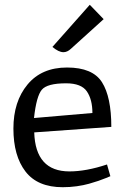

<svg xmlns="http://www.w3.org/2000/svg" viewBox="-20 -772 524 802"><path d="M445 -242 123 -219Q128 -56 270 -56Q340 -56 427 -85L441 -36Q439 -35 423 -28.5Q407 -22 391 -16.5Q375 -11 352 -4.5Q329 2 300.5 6Q272 10 242 10Q137 10 86.5 -55.5Q36 -121 36 -235Q36 -348 95 -419Q154 -490 260 -490Q367 -490 406 -428.5Q445 -367 445 -242ZM122 -279 366 -300Q366 -356 343 -390Q320 -424 256 -424Q177 -424 154.5 -397Q132 -370 122 -279ZM355 -752 413 -692 276 -568Q261 -554 245 -554Q225 -554 199 -576Z"/></svg>

Font: Enriqueta
Style: Regular
Weight: 400
Designer: Viviana Monsalve, Gustavo Ibarra
Foundry: Viviana Monsalve, Gustavo Ibarra
Version: Version 1.002